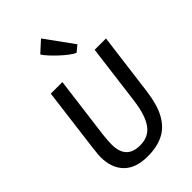

<svg xmlns="http://www.w3.org/2000/svg" viewBox="-305 -1164 1283 1283"><g transform="rotate(-45 336.0 -523.0)"><path d="M295.5 8Q184 8 126.2 -50.5Q68.5 -109 68.5 -213.5Q68.5 -231.5 75.5 -290.5L133.5 -747H243L186.5 -308Q180.5 -255 180.5 -218.5Q180.5 -80 311.5 -80Q392 -80 434.2 -138Q476.5 -196 492.5 -313.5L548 -747H655L598 -303.5Q590.5 -247.5 577.5 -202Q564.5 -156.5 545.5 -122.5Q507.5 -54 445.5 -23Q383.5 8 295.5 8ZM448.5 -818Q431 -825 404.5 -845Q378 -865 350.2 -891Q322.5 -917 300.2 -941.5Q278 -966 269 -982L348 -1054L492.5 -854.5Z"/></g></svg>

Font: Merriweather Sans Italic
Style: Regular
Weight: 400
Italic angle: -7.5°
Designer: Eben Sorkin
Foundry: Eben Sorkin
Version: Version 1.008; ttfautohint (v1.7.19-72a1) -l 8 -r 50 -G 200 